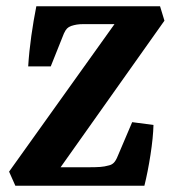

<svg xmlns="http://www.w3.org/2000/svg" viewBox="-20 -593 547 613"><path d="M29 0 9 -45 357 -532 368 -516H275Q259 -516 246.5 -516Q234 -516 225 -514.5Q216 -513 207 -510Q199 -507 194 -502Q189 -497 184 -486L142 -381H70Q73 -429 80 -478.5Q87 -528 96 -573H491L505 -527L160 -40L141 -59H263Q286 -59 300 -60Q314 -61 328 -65Q337 -67 343.5 -73.5Q350 -80 356 -95L402 -203L470 -194Q469 -154 460.5 -99Q452 -44 441 0Z"/></svg>

Font: Rasa
Style: Italic
Weight: 400
Italic angle: -7.10001°
Designer: Anna Giedrys (Yrsa+Rasa design), David Brezina (Yrsa art-direction, Rasa art-direction, design)
Foundry: Rosetta Type Foundry
Version: Version 2.004